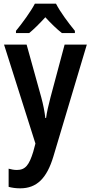

<svg xmlns="http://www.w3.org/2000/svg" viewBox="-20 -786 495 1046"><path d="M285 -766H170C149 -725 101 -659 67 -618V-606H139C164 -626 196 -658 227 -692C258 -658 289 -628 317 -606H388V-618C352 -662 308 -721 285 -766ZM2 -543 173 -4 161 41C139 112 119 140 72 140C57 140 41 137 27 133V232C46 237 66 240 90 240C180 240 235 186 271 66L453 -543H332L255 -255C244 -212 235 -175 231 -143H227C223 -179 215 -218 205 -255L125 -543Z"/></svg>

Font: Noto Sans Arabic Cond SemBd
Style: Regular
Weight: 600
Width: 3
Designer: Monotype Design Team, Nadine Chahine, Nizar Qandah and Khaled Hosny
Foundry: Monotype Imaging Inc.
Version: Version 2.012